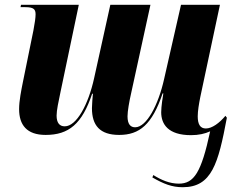

<svg xmlns="http://www.w3.org/2000/svg" viewBox="-20 -556 988 804"><path d="M745 228C867 228 894 129 930 -63L929 -62L930 -63L924 -71C899 -41 868 -18 842 -18C818 -18 808 -36 808 -69C808 -91 813 -121 819 -151L901 -536H738L667 -224C643 -117 594 -23 546 -23C527 -23 514 -35 514 -69C514 -90 521 -130 529 -165L610 -536H442L374 -228C350 -119 301 -27 251 -27C229 -27 217 -42 217 -72C217 -94 225 -131 233 -169L310 -536H68L66 -526H86C121 -526 129 -517 129 -496C129 -483 126 -460 120 -429L76 -213C69 -178 60 -134 60 -99C60 -33 92 9 171 9C268 9 324 -37 366 -164L369 -163C368 -157 365 -114 365 -103C365 -31 398 9 479 9C564 9 617 -34 661 -165H664C662 -154 655 -110 655 -86C655 -36 684 10 780 10C812 10 838 4 860 -6C823 167 792 213 729 213C690 213 656 198 622 177L618 187C665 214 700 228 745 228Z"/></svg>

Font: Noto Serif Display SemiCondensed ExtraBold
Style: Italic
Weight: 800
Width: 4
Italic angle: -12°
Designer: Monotype Design Team
Foundry: Monotype Imaging Inc.
Version: Version 2.009